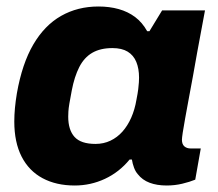

<svg xmlns="http://www.w3.org/2000/svg" viewBox="-20 -559 670 591"><path d="M210 12Q153 12 111 -10.5Q69 -33 46.5 -77Q24 -121 24 -185Q24 -205 26 -226.5Q28 -248 32 -272Q48 -363 82.5 -422Q117 -481 168 -510Q219 -539 283 -539Q317 -539 345.5 -531Q374 -523 396 -506.5Q418 -490 433 -463H440L479 -527H611L587 -398Q581 -362 574 -325Q567 -288 561 -255Q555 -222 550 -195Q545 -168 542.5 -151Q540 -134 540 -129Q540 -115 547.5 -108.5Q555 -102 567 -102H598L581 -6Q564 1 541 6.5Q518 12 493 12Q463 12 440.5 3.5Q418 -5 404 -23Q397 -31 392.5 -43Q388 -55 386 -68H379Q347 -29 303 -8.5Q259 12 210 12ZM274 -116Q299 -116 320 -126Q341 -136 357 -154Q373 -172 384 -197Q395 -222 400 -252Q404 -272 405.5 -284.5Q407 -297 407.5 -305.5Q408 -314 408 -320Q408 -348 399.5 -368.5Q391 -389 373 -400Q355 -411 326 -411Q289 -411 264 -396.5Q239 -382 224 -352.5Q209 -323 201 -281Q196 -255 193.5 -240Q191 -225 190.5 -215.5Q190 -206 190 -200Q190 -159 209.5 -137.5Q229 -116 274 -116Z"/></svg>

Font: Archivo SemiBold ExtraBold
Style: Italic
Weight: 800
Italic angle: -10°
Version: Version 2.001